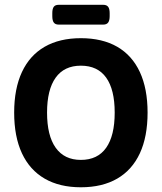

<svg xmlns="http://www.w3.org/2000/svg" viewBox="-20 -774 675 801"><path d="M39.1 0ZM39.1 -304.2Q39.1 -403.8 71.5 -473.4Q104 -543 166.3 -578.9Q228.5 -614.7 317.4 -614.7Q406.7 -614.7 469 -578.9Q531.2 -543 563.5 -473.4Q595.7 -403.8 595.7 -304.2Q595.7 -204.1 563.5 -134.5Q531.2 -64.9 469 -28.8Q406.7 7.3 317.4 7.3Q228.5 7.3 166.3 -28.8Q104 -64.9 71.5 -134.5Q39.1 -204.1 39.1 -304.2ZM458.5 -304.2Q458.5 -400.4 422.9 -450.2Q387.2 -500 317.4 -500Q248 -500 212.2 -450Q176.3 -399.9 176.3 -304.2Q176.3 -208 212.4 -157.5Q248.5 -106.9 317.4 -106.9Q387.2 -106.9 422.9 -157.5Q458.5 -208 458.5 -304.2ZM198.2 -706.5V-719.2Q198.2 -737.3 204.3 -745.6Q210.4 -753.9 224.6 -753.9H411.1Q424.8 -753.9 431.2 -745.6Q437.5 -737.3 437.5 -719.2V-706.5Q437.5 -688.5 431.2 -679.9Q424.8 -671.4 411.1 -671.4H224.6Q210.9 -671.4 204.6 -679.7Q198.2 -688 198.2 -706.5Z"/></svg>

Font: Jaldi
Style: Bold
Weight: 400
Designer: Pablo Cosgaya and Nicolas Silva
Foundry: Omnibus-Type
Version: Version 1.007